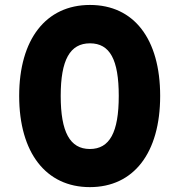

<svg xmlns="http://www.w3.org/2000/svg" viewBox="-20 -747 720 772"><path d="M341.8 -727.1C164.6 -727.1 57.1 -588.9 57.1 -361.3C57.1 -133.3 164.6 5.4 341.3 5.4C517.6 5.4 624 -132.3 624 -361.3C624 -590.3 518.6 -727.1 341.8 -727.1ZM341.8 -572.8C421.9 -572.8 457.5 -507.3 457.5 -361.3C457.5 -214.8 420.9 -147.9 341.3 -147.9C261.2 -147.9 224.1 -216.3 224.1 -361.3C224.1 -505.9 261.2 -572.8 341.8 -572.8Z"/></svg>

Font: Estedad ExtraBold
Style: Regular
Weight: 800
Designer: Amin Abedi
Version: Version 7.3